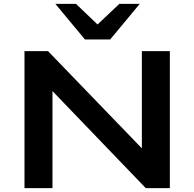

<svg xmlns="http://www.w3.org/2000/svg" viewBox="-20 -968 1000 988"><path d="M106 0V-705H227L729 -185H710V-705H854V0H730L232 -518H250V0ZM417 -765 265 -948H371L482 -842L594 -948H699L547 -765Z"/></svg>

Font: Nunito Sans 10pt Expanded
Style: Bold
Weight: 700
Width: 7
Designer: Vernon Adams
Foundry: Vernon Adams
Version: Version 3.101;gftools[0.9.27]